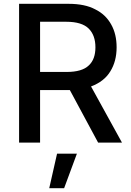

<svg xmlns="http://www.w3.org/2000/svg" viewBox="-20 -747 685 1006"><path d="M479 -698Q534 -671 563 -618Q591 -568 591 -499Q591 -426 558 -373Q526 -320 457 -294L619 0H494L346 -275H339H190V0H80V-727H339Q425 -727 479 -698ZM445 -404Q480 -436 480 -499Q480 -562 445 -597Q409 -633 327 -633H190V-370H329Q410 -370 445 -404ZM383 58 316 239H238L279 58Z"/></svg>

Font: Sinter Medium
Style: Regular
Weight: 500
Foundry: Adobe & rsms
Version: Version 1.000